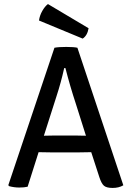

<svg xmlns="http://www.w3.org/2000/svg" viewBox="-20 -918 648 945"><path d="M429 -169 368 -168H231L170 -169L116 1Q100 5 74.5 5Q49 5 24 -2L21 -7L248 -683Q268 -687 306 -687Q344 -687 361 -683L587 -6Q565 7 534.5 7Q504 7 491.5 -4Q479 -15 469 -46ZM196 -250 249 -251H352Q354 -251 374 -250.5Q394 -250 403 -250L354 -405Q324 -496 302 -583H296Q280 -511 258 -444ZM216 -898 416 -779Q410 -743 387 -728L172 -817Q175 -841 188 -864Q201 -887 216 -898Z"/></svg>

Font: Signika Negative
Style: Regular
Weight: 400
Designer: Anna Giedrys
Foundry: Anna Giedrys
Version: Version 1.001